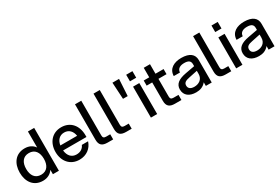

<svg xmlns="http://www.w3.org/2000/svg" viewBox="72 -1751 4067 2794"><g transform="rotate(-30 2105.0 -354.0)"><path d="M543 0V-720H438V-451C402 -502 347 -532 272 -532C119 -532 35 -416 35 -260C35 -104 119 12 272 12C349 12 406 -21 442 -74V0ZM292 -78C191 -78 143 -153 143 -260C143 -367 191 -442 292 -442C393 -442 441 -367 441 -260C441 -153 393 -78 292 -78Z M886 12C1005 12 1092 -56 1125 -159H1020C998 -106 950 -76 886 -76C802 -76 753 -135 743 -225H1136V-255C1136 -418 1040 -532 886 -532C732 -532 636 -416 636 -260C636 -104 732 12 886 12ZM745 -308C758 -390 807 -444 886 -444C965 -444 1014 -390 1027 -308Z M1229 -720V-125C1229 -33 1273 0 1362 0H1455V-86H1386C1348 -86 1334 -101 1334 -137V-720Z M1540 -720V-125C1540 -33 1584 0 1673 0H1766V-86H1697C1659 -86 1645 -101 1645 -137V-720Z M1858 -720 1874 -440H1953L1969 -720Z M2089 0H2194V-520H2089ZM2089 -610H2194V-720H2089Z M2361 -680V-520H2268V-434H2361V-125C2361 -33 2406 0 2494 0H2602V-86H2518C2481 -86 2466 -101 2466 -137V-434H2602V-520H2466V-680Z M3012 0H3111V-379C3111 -473 3044 -532 2904 -532C2786 -532 2682 -482 2679 -357H2783C2786 -425 2844 -446 2904 -446C2974 -446 3008 -423 3008 -368V-334L2851 -305C2726 -282 2658 -235 2658 -143C2658 -43 2732 12 2847 12C2910 12 2967 -6 3012 -61ZM2863 -72C2796 -72 2766 -102 2766 -146C2766 -199 2806 -214 2869 -227L3008 -256V-204C3008 -111 2934 -72 2863 -72Z M3213 -720V-125C3213 -33 3257 0 3346 0H3439V-86H3370C3332 -86 3318 -101 3318 -137V-720Z M3522 0H3627V-520H3522ZM3522 -610H3627V-720H3522Z M4067 0H4166V-379C4166 -473 4099 -532 3959 -532C3841 -532 3737 -482 3734 -357H3838C3841 -425 3899 -446 3959 -446C4029 -446 4063 -423 4063 -368V-334L3906 -305C3781 -282 3713 -235 3713 -143C3713 -43 3787 12 3902 12C3965 12 4022 -6 4067 -61ZM3918 -72C3851 -72 3821 -102 3821 -146C3821 -199 3861 -214 3924 -227L4063 -256V-204C4063 -111 3989 -72 3918 -72Z"/></g></svg>

Font: Aspekta 500
Style: Regular
Weight: 500
Designer: Ivo Dolenc
Version: Version 2.100